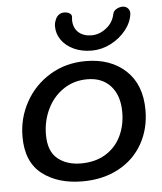

<svg xmlns="http://www.w3.org/2000/svg" viewBox="-53 -784 703 832"><g transform="rotate(-5 299.0 -368.5)"><path d="M30 -214Q30 -295 68.5 -364.5Q107 -434 175.5 -475.5Q244 -517 331 -517Q439 -517 505 -455.5Q571 -394 571 -283Q571 -202 534.5 -137Q498 -72 430 -35.5Q362 1 273 1Q166 1 98 -51.5Q30 -104 30 -214ZM470 -283Q470 -355 433 -396.5Q396 -438 331 -438Q272 -438 226.5 -407Q181 -376 156.5 -324.5Q132 -273 132 -214Q132 -142 171.5 -109.5Q211 -77 273 -77Q335 -77 379.5 -104Q424 -131 447 -178Q470 -225 470 -283ZM212 -678Q212 -692 217 -704Q222 -719 232.5 -727Q243 -735 257 -735Q270 -735 280 -729Q290 -723 289 -712Q288 -707 288 -698Q289 -664 310.5 -645Q332 -626 367 -626Q401 -626 431 -649.5Q461 -673 468 -709Q471 -723 484 -730.5Q497 -738 511 -738Q525 -738 534 -728.5Q543 -719 542 -705Q538 -668 511.5 -634.5Q485 -601 445 -580.5Q405 -560 362 -560Q319 -560 285 -575.5Q251 -591 231.5 -618Q212 -645 212 -678Z"/></g></svg>

Font: Mali Medium
Style: Italic
Weight: 500
Italic angle: -10°
Version: Version 1.000; ttfautohint (v1.6)